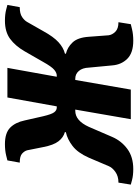

<svg xmlns="http://www.w3.org/2000/svg" viewBox="89 -639 560 778"><g transform="rotate(-90 369.0 -250.0)"><path d="M73 10Q47 10 28.5 5Q10 0 10 0L18 -50Q44 -50 61.5 -62.5Q79 -75 85 -90L119 -170Q139 -215 166.5 -236Q194 -257 222 -263L223 -267Q201 -273 185.5 -293Q170 -313 162 -355L149 -420Q146 -431 135.5 -440.5Q125 -450 99 -450L108 -500Q108 -500 128 -505Q148 -510 174 -510Q219 -510 240.5 -489Q262 -468 270 -430L287 -355Q295 -321 303 -310.5Q311 -300 322 -300H327L363 -500H483L447 -300H452Q463 -300 475.5 -310.5Q488 -321 507 -355L550 -430Q572 -468 600.5 -489Q629 -510 674 -510Q700 -510 719 -505Q738 -500 738 -500L729 -450Q703 -450 689 -440.5Q675 -431 669 -420L632 -355Q609 -313 587 -293Q565 -273 541 -267L540 -263Q566 -257 586 -236Q606 -215 609 -170L615 -90Q617 -75 629.5 -62.5Q642 -50 668 -50L660 0Q660 0 639.5 5Q619 10 593 10Q544 10 520 -14Q496 -38 493 -75L484 -170Q483 -196 470.5 -210.5Q458 -225 439 -225H434L395 0H275L314 -225H309Q269 -225 244 -170L203 -75Q187 -38 154.5 -14Q122 10 73 10Z"/></g></svg>

Font: Cuprum
Style: Bold Italic
Weight: 700
Italic angle: -10°
Designer: Jovanny Lemonad
Foundry: Jovanny Lemonad
Version: Version 3.000